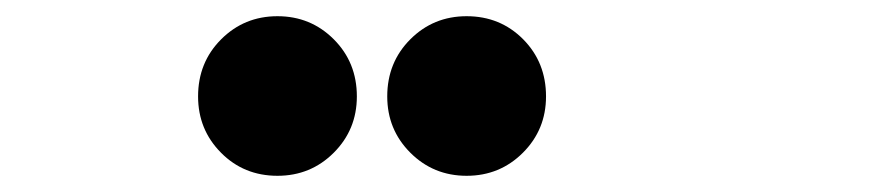

<svg xmlns="http://www.w3.org/2000/svg" viewBox="-20 -826 1090 237"><path d="M322.5 -609Q281 -609 252.8 -637.5Q224.5 -666 224.5 -707Q224.5 -749 253 -777.5Q281.5 -806 322.5 -806Q363.5 -806 392 -777.5Q420.5 -749 420.5 -707Q420.5 -666 392 -637.5Q363.5 -609 322.5 -609ZM458 -707Q458 -749 486.5 -777.5Q515 -806 556 -806Q597.5 -806 625.8 -777.5Q654 -749 654 -707Q654 -666 625.5 -637.5Q597 -609 556 -609Q515 -609 486.5 -637.5Q458 -666 458 -707Z"/></svg>

Font: League Mono Extended ExtraBold
Style: Regular
Weight: 800
Width: 9
Designer: Tyler Finck
Foundry: The League of Moveable Type / Tyler Finck
Version: Version 2.210